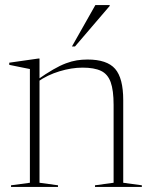

<svg xmlns="http://www.w3.org/2000/svg" viewBox="-20 -738 594 758"><path d="M136 -423.5V-16.5L209 -6.5V0H23.5V-6.5L98 -16.5V-465.5Q90 -467 70.2 -471Q50.5 -475 16.5 -482V-490.5L132 -507H136ZM355 -6.5 428.5 -16.5V-324Q428.5 -381.5 417 -413.5Q405.5 -445.5 378.8 -458.2Q352 -471 306 -471Q262.5 -471 214.8 -456.5Q167 -442 129.5 -415.5L126.5 -422.5Q162 -447.5 189.8 -463.5Q217.5 -479.5 240.2 -488Q263 -496.5 283.5 -499.8Q304 -503 325.5 -503Q402.5 -503 434.5 -466.2Q466.5 -429.5 466.5 -342.5V-16.5L540 -6.5V0H355ZM264 -554.5 356.5 -718H413V-714.5L276 -554.5Z"/></svg>

Font: Newsreader 60pt ExtraLight
Style: Regular
Weight: 250
Designer: Hugues Gentile
Foundry: Production Type
Version: Version 1.003